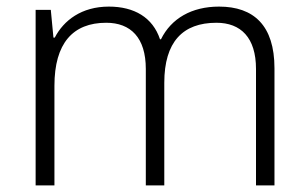

<svg xmlns="http://www.w3.org/2000/svg" viewBox="-20 -562 934 582"><path d="M644 -542C561 -542 499 -506 468 -443H465C443 -509 387 -542 310 -542C227 -542 173 -500 146 -448H142L134 -532H88V0H145V-302C145 -431 201 -493 302 -493C376 -493 422 -448 422 -353V0H478V-311C478 -435 534 -493 636 -493C710 -493 756 -448 756 -353V0H812V-355C812 -485 749 -542 644 -542Z"/></svg>

Font: Noto Sans Myanmar UI Light
Style: Regular
Weight: 300
Designer: Monotype Design Team
Foundry: Monotype Imaging Inc.
Version: Version 2.103